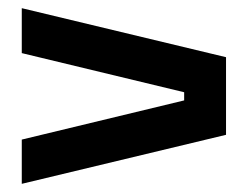

<svg xmlns="http://www.w3.org/2000/svg" viewBox="-20 -560 607 470"><path d="M533.3 -230 33.3 -110V-218.3L430.8 -314.2V-334.2L33.3 -430V-540L533.3 -420Z"/></svg>

Font: Familjen Grotesk Variable
Style: Regular
Weight: 400
Designer: Anders Wikstroem, Jonas Baeckman, Matilda Gysing, Kristian Moeller
Foundry: Familjen STHLM AB
Version: Version 2.000